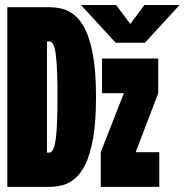

<svg xmlns="http://www.w3.org/2000/svg" viewBox="-20 -728 720 748"><path d="M295.5 -708.5H432.5L487.5 -634.5L542.5 -708.5H679.5L544.5 -561.5H430.5ZM8.5 0V-700H171Q194 -700 219.2 -694.5Q244.5 -689 268.5 -670.5Q292.5 -652 311.8 -614Q331 -576 342.5 -512Q354 -448 354 -350Q354 -252 342.5 -188Q331 -124 311.8 -86Q292.5 -48 268.5 -29.5Q244.5 -11 219.2 -5.5Q194 0 171 0ZM163 -133.5H172.5Q189.5 -133.5 196.8 -183.5Q204 -233.5 204 -350Q204 -468 197.2 -517.2Q190.5 -566.5 172.5 -566.5H163ZM372.5 0V-135L462.5 -365H377.5V-500H596.5V-365L508.5 -135H600.5V0Z"/></svg>

Font: Trispace Condensed ExtraBold
Style: Regular
Weight: 800
Width: 3
Designer: Tyler Finck
Foundry: Etcetera Type Company
Version: Version 1.210; ttfautohint (v1.8.3)